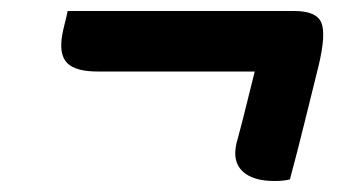

<svg xmlns="http://www.w3.org/2000/svg" viewBox="-20 -462 640 349"><path d="M103 -442H515Q555 -442 564 -421Q573 -400 559 -342Q546 -290 533.5 -239Q521 -188 507 -136Q497 -133 479 -133Q439 -133 420.5 -151Q402 -169 410 -202Q419 -235 427 -267.5Q435 -300 443 -332H158Q117 -332 102 -347.5Q87 -363 93 -398Q95 -409 98 -420.5Q101 -432 103 -442Z"/></svg>

Font: Recursive Mn Csl St SmB
Style: Italic
Weight: 600
Italic angle: -15°
Monospace: yes
Version: Version 1.079;hotconv 1.0.112;makeotfexe 2.5.65598; ttfautoh